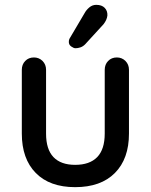

<svg xmlns="http://www.w3.org/2000/svg" viewBox="-20 -763 621 792"><path d="M462 -526Q483 -526 497.5 -511.5Q512 -497 512 -475V-212Q512 -108 454 -49.5Q396 9 290 9Q185 9 127.5 -49.5Q70 -108 70 -212V-475Q70 -497 84 -511.5Q98 -526 120 -526Q141 -526 155.5 -511.5Q170 -497 170 -475V-212Q170 -147 200.5 -115Q231 -83 290 -83Q350 -83 381 -115Q412 -147 412 -212V-475Q412 -497 426 -511.5Q440 -526 462 -526ZM291 -564Q284 -564 273.5 -571.5Q263 -579 264 -592Q264 -600 270 -609L329 -709Q336 -722 348.5 -732.5Q361 -743 377 -743Q400 -743 412 -730.5Q424 -718 423 -699Q422 -690 418 -681Q414 -672 407 -663L331 -580Q322 -571 311.5 -567.5Q301 -564 291 -564Z"/></svg>

Font: Quicksand Light SemiBold
Style: Regular
Weight: 600
Version: Version 3.006